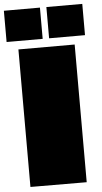

<svg xmlns="http://www.w3.org/2000/svg" viewBox="-102 -1031 567 1071"><g transform="rotate(-5 181.5 -495.5)"><path d="M339 1 24 0V-770H339ZM-38 -817V-992H164V-817ZM200 -817V-992H401V-817Z"/></g></svg>

Font: Gasoek One
Style: Regular
Weight: 400
Designer: Jiashuo Zhang
Foundry: JAMO
Version: Version 1.000; ttfautohint (v1.8.4.7-5d5b);gftools[0.9.29]